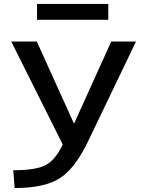

<svg xmlns="http://www.w3.org/2000/svg" viewBox="-20 -940 734 970"><path d="M167 -840V-920H527V-840ZM166 -730 354 -315 542 -730H667L422 -220Q357 -86 279.5 -38Q202 10 54 10L47 -80Q162 -80 211 -106Q260 -132 297 -210L37 -730Z"/></svg>

Font: M PLUS 1p Medium
Style: Regular
Weight: 500
Version: Version 1.062